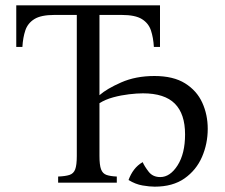

<svg xmlns="http://www.w3.org/2000/svg" viewBox="-20 -685 845 720"><path d="M41 -665H580V-509H557Q555 -544 546 -571Q537 -598 512 -613.5Q487 -629 436 -629H353V-328Q380 -352 434.5 -376Q489 -400 559 -400Q630 -400 674 -372.5Q718 -345 738.5 -300Q759 -255 759 -202Q759 -146 737.5 -96.5Q716 -47 672 -16Q628 15 560 15Q541 15 514.5 10.5Q488 6 462 -10Q470 -32 483 -49Q496 -66 515 -77Q522 -61 537.5 -41Q553 -21 581 -21Q618 -21 646 -65Q674 -109 674 -181Q674 -258 635.5 -296.5Q597 -335 516 -335Q494 -335 464 -331.5Q434 -328 404.5 -320Q375 -312 353 -298V-100Q353 -66 359 -50Q365 -34 379.5 -29Q394 -24 418 -23V0H198V-23Q225 -24 240.5 -29Q256 -34 262 -50Q268 -66 268 -100V-629H184Q134 -629 109 -613.5Q84 -598 75 -571Q66 -544 64 -509H41Z"/></svg>

Font: Bona Nova SC
Style: Regular
Weight: 400
Designer: Mateusz Machalski
Foundry: Capitalics
Version: Version 4.001; ttfautohint (v1.8.4.7-5d5b)